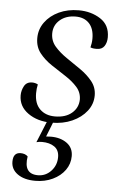

<svg xmlns="http://www.w3.org/2000/svg" viewBox="-52 -500 516 796"><g transform="rotate(5 205.5 -102.0)"><path d="M171 12Q113 12 73.5 -16Q34 -44 34 -90Q34 -110 44 -128.5Q54 -147 77 -147Q90 -147 101 -141Q99 -132 98 -123Q97 -114 97 -104Q97 -61 120.5 -38Q144 -15 183 -15Q227 -15 253 -37Q279 -59 280 -93Q280 -123 260.5 -145Q241 -167 211.5 -186Q182 -205 152 -225Q122 -245 102 -270.5Q82 -296 82 -332Q82 -369 103.5 -398.5Q125 -428 161.5 -445Q198 -462 244 -462Q295 -462 334 -437Q373 -412 373 -361Q373 -339 363 -324Q353 -309 331 -309Q326 -309 319.5 -309.5Q313 -310 305 -313Q307 -321 308.5 -330.5Q310 -340 310 -350Q310 -391 289.5 -413Q269 -435 233 -435Q193 -435 167.5 -413Q142 -391 142 -357Q142 -326 162 -303Q182 -280 211.5 -260Q241 -240 270.5 -219.5Q300 -199 320 -174Q340 -149 340 -116Q340 -80 317.5 -51Q295 -22 257 -5Q219 12 171 12ZM125 258Q79 258 51.5 238.5Q24 219 24 187Q24 149 55 149Q74 149 85 160Q73 234 134 234Q166 234 188.5 210Q211 186 211 152Q211 123 191 109Q171 95 139 95Q127 95 116 98L156 0H182L154 71Q165 70 174 70Q214 70 240.5 89Q267 108 267 143Q267 175 248.5 201Q230 227 197.5 242.5Q165 258 125 258Z"/></g></svg>

Font: Petrona Light
Style: Italic
Weight: 300
Italic angle: -9°
Designer: Ringo R. Seeber
Foundry: Ringo R. Seeber
Version: Version 2.001; ttfautohint (v1.8.3)